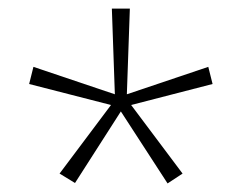

<svg xmlns="http://www.w3.org/2000/svg" viewBox="-20 -819 564 448"><path d="M283 -799H241L248 -599L58 -663L48 -623L239 -574L119 -414L155 -392L262 -559L371 -391L406 -414L286 -574L476 -623L466 -663L276 -599Z"/></svg>

Font: Noto Sans Sinhala ExtraLight
Style: Regular
Weight: 200
Designer: Jelle Bosma - Monotype Design Team
Foundry: Monotype Imaging Inc.
Version: Version 2.006